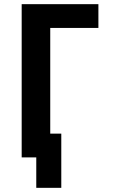

<svg xmlns="http://www.w3.org/2000/svg" viewBox="-20 -755 540 921"><path d="M154 146V0H84V-735H452V-621H221V-114H274V146Z"/></svg>

Font: Iosevka SS18 Heavy
Style: Regular
Weight: 900
Monospace: yes
Designer: Belleve Invis
Foundry: Belleve Invis
Version: Version 25.1.1; ttfautohint (v1.8.4)